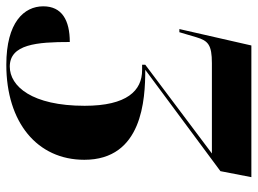

<svg xmlns="http://www.w3.org/2000/svg" viewBox="-146 -452 816 608"><g transform="rotate(90 262.0 -148.0)"><path d="M163 240C346 240 464 142 464 -7C464 -191 273 -200 179 -200L500 -438L519 -536H102L50 -308H60L76 -362C87 -399 100 -411 158 -411H444L163 -200V-190H180C245 -190 293 -142 293 -8C293 159 231 229 169 229C98 229 91 143 91 39C22 39 -22 64 -22 123C-22 184 29 240 163 240Z"/></g></svg>

Font: Noto Serif Display Condensed Black
Style: Italic
Weight: 900
Width: 3
Italic angle: -12°
Designer: Monotype Design Team
Foundry: Monotype Imaging Inc.
Version: Version 2.009